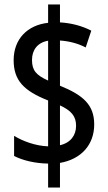

<svg xmlns="http://www.w3.org/2000/svg" viewBox="-20 -780 481 858"><path d="M195 -49V58H248V-52C345 -69 401 -135 401 -224C401 -312 351 -355 248 -397V-599C290 -596 328 -586 363 -568L388 -643C345 -665 298 -677 248 -680V-760H195V-678C103 -668 41 -606 41 -511C41 -421 86 -374 195 -331V-126C139 -128 82 -149 43 -173V-83C82 -63 136 -50 195 -49ZM195 -598V-420C142 -444 123 -465 123 -512C123 -557 148 -590 195 -598ZM248 -131V-309C298 -286 320 -261 320 -218C320 -176 296 -142 248 -131Z"/></svg>

Font: Noto Sans Myanmar ExtraCondensed Medium
Style: Regular
Weight: 500
Width: 2
Designer: Monotype Design Team
Foundry: Monotype Imaging Inc.
Version: Version 2.107